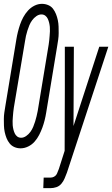

<svg xmlns="http://www.w3.org/2000/svg" viewBox="-39 -763 583 998"><path d="M68 8Q51 8 36 1.5Q21 -5 11 -17.5Q1 -30 -5 -45Q-11 -60 -14.5 -76.5Q-18 -93 -18.5 -110Q-19 -127 -19 -144Q-19 -161 -16.5 -178Q-14 -195 -11 -213L46 -558Q49 -577 54 -597Q59 -617 65.5 -636Q72 -655 82 -673.5Q92 -692 106.5 -708Q121 -724 140 -733.5Q159 -743 179 -743Q196 -743 211.5 -736.5Q227 -730 236.5 -717.5Q246 -705 252 -690Q258 -675 261.5 -658.5Q265 -642 265.5 -625Q266 -608 266 -591Q266 -574 263.5 -557Q261 -540 258 -522L201 -177Q198 -158 193 -138Q188 -118 181 -99Q174 -80 164.5 -61.5Q155 -43 141 -27Q127 -11 107.5 -1.5Q88 8 68 8ZM71 -47Q84 -47 97 -56Q110 -65 119 -77.5Q128 -90 133.5 -103.5Q139 -117 143.5 -131Q148 -145 151 -158.5Q154 -172 157 -186L214 -531Q216 -543 217 -554.5Q218 -566 219 -577.5Q220 -589 220.5 -600.5Q221 -612 220 -623Q219 -634 216.5 -644.5Q214 -655 209.5 -665Q205 -675 196.5 -681.5Q188 -688 176 -688Q163 -688 150 -679Q137 -670 128 -657.5Q119 -645 113.5 -631.5Q108 -618 103.5 -604Q99 -590 96 -576.5Q93 -563 91 -549L33 -204Q31 -192 30 -180.5Q29 -169 28 -157.5Q27 -146 26.5 -134.5Q26 -123 27 -112Q28 -101 30.5 -90.5Q33 -80 37.5 -70Q42 -60 50.5 -53.5Q59 -47 71 -47ZM186 215 188 160H225Q233 160 241 156Q249 152 253.5 145.5Q258 139 260.5 131Q263 123 267 115L297 21L298 -303V-520H345L343 -108L477 -520H524L309 134Q303 149 297 164Q291 179 280 192Q269 205 253.5 210Q238 215 223 215Z"/></svg>

Font: Iosevka SS18 Light
Style: Italic
Weight: 300
Italic angle: -9°
Monospace: yes
Designer: Belleve Invis
Foundry: Belleve Invis
Version: Version 25.1.1; ttfautohint (v1.8.4)